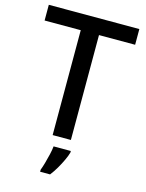

<svg xmlns="http://www.w3.org/2000/svg" viewBox="-136 -795 835 1098"><g transform="rotate(15 281.5 -246.5)"><path d="M335 0H227V-621H13V-714H549V-621H335ZM351 70Q346 89 333.5 116Q321 143 305 170.5Q289 198 271 221H212V209Q219 191 226.5 164.5Q234 138 240.5 110Q247 82 249 61H351Z"/></g></svg>

Font: Noto Sans Tangsa Medium
Style: Regular
Weight: 500
Version: Version 1.504